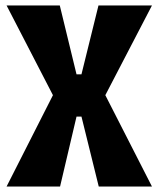

<svg xmlns="http://www.w3.org/2000/svg" viewBox="-20 -680 578 700"><path d="M4 0 173 -333 4 -660H198L259 -409H277L339 -660H534L364 -333L534 0H340L277 -255H259L199 0Z"/></svg>

Font: Bricolage Grotesque 12pt Condensed ExtraBold
Style: Regular
Weight: 800
Width: 3
Designer: Mathieu Triay
Foundry: Atelier Triay
Version: Version 1.001; ttfautohint (v1.8.4.7-5d5b);gftools[0.9.33.de